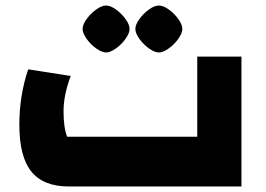

<svg xmlns="http://www.w3.org/2000/svg" viewBox="-20 -675 964 695"><path d="M50 -223Q50 -329 82 -424L236 -400Q210 -331 210 -272Q210 -213 223 -180H694V-470H854V0H229Q137 0 93.5 -54Q50 -108 50 -223ZM279 -570Q279 -586 293.5 -606Q308 -626 328 -640.5Q348 -655 364 -655Q380 -655 400 -640.5Q420 -626 434.5 -606Q449 -586 449 -570Q449 -555 434.5 -534.5Q420 -514 399.5 -499.5Q379 -485 364 -485Q349 -485 328.5 -499.5Q308 -514 293.5 -534.5Q279 -555 279 -570ZM470 -570Q470 -586 484.5 -606Q499 -626 519 -640.5Q539 -655 555 -655Q571 -655 591 -640.5Q611 -626 625.5 -606Q640 -586 640 -570Q640 -555 625.5 -534.5Q611 -514 590.5 -499.5Q570 -485 555 -485Q540 -485 519.5 -499.5Q499 -514 484.5 -534.5Q470 -555 470 -570Z"/></svg>

Font: Changa ExtraBold
Style: Regular
Weight: 800
Designer: Eduardo Rodriguez Tunni
Foundry: Eduardo Rodriguez Tunni
Version: Version 2.002; ttfautohint (v1.5) -l 8 -r 50 -G 220 -x 14 -H